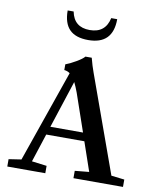

<svg xmlns="http://www.w3.org/2000/svg" viewBox="-97 -989 892 1066"><g transform="rotate(10 349.0 -456.0)"><path d="M337.4 -769.5Q266.6 -769.5 231.9 -804.7Q197.3 -839.8 197.3 -911.6H231Q247.6 -825.7 336.4 -825.7Q424.3 -825.7 442.9 -911.6H476.6Q476.6 -769.5 337.4 -769.5ZM17.6 0V-41.5L88.4 -52.2L268.6 -570.3Q254.9 -580.6 236.3 -582.5V-614.7Q259.8 -623 293.9 -642.8Q328.1 -662.6 338.9 -676.3H374.5Q386.2 -630.9 398.9 -596.7L595.7 -50.3L669.9 -41.5V0H390.6V-41.5L470.7 -49.3L414.6 -212.4H199.7L147.5 -52.2L231.9 -41.5V0ZM325.7 -471.2Q314 -502.9 302.2 -526.4L214.8 -258.8H398.9Z"/></g></svg>

Font: Elstob 6pt Medium
Style: Regular
Weight: 500
Designer: Peter S. Baker
Version: Version 1.015